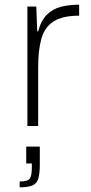

<svg xmlns="http://www.w3.org/2000/svg" viewBox="-20 -538 387 820"><path d="M97 0V-510H135L139 -404H143Q155 -450 180 -475Q205 -500 240.5 -509Q276 -518 318 -518V-471Q246 -471 208 -446Q170 -421 156.5 -372Q143 -323 143 -252V0ZM64 262V237Q98 237 107 225Q116 213 116 177V160H92V88H150V165Q150 204 143.5 225Q137 246 118.5 254Q100 262 64 262Z"/></svg>

Font: Saira ExtraLight
Style: Regular
Weight: 200
Designer: Hector Gatti with collaboration of the Omnibus-Type team
Foundry: Omnibus-Type
Version: Version 1.100; ttfautohint (v1.8.3)